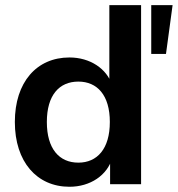

<svg xmlns="http://www.w3.org/2000/svg" viewBox="-20 -711 686 741"><path d="M248 9.8C328.4 9.8 394.1 -34.3 413.7 -102H404.9V0H524.5V-691.2H402V-382.4H412.7C392.2 -446.1 327.5 -489.2 248 -489.2C121.6 -489.2 37.3 -394.1 37.3 -240.2C37.3 -86.3 122.5 9.8 248 9.8ZM282.4 -83.3C208.8 -83.3 160.8 -136.3 160.8 -240.2C160.8 -344.1 208.8 -396.1 282.4 -396.1C354.9 -396.1 403.9 -344.1 403.9 -240.2C403.9 -136.3 354.9 -83.3 282.4 -83.3ZM563.7 -502.9H620.6L646.1 -691.2H563.7Z"/></svg>

Font: LL Pando Sans
Style: Bold
Weight: 700
Designer: Joshua Smith
Foundry: Joshua Smith
Version: Version 1.000;Glyphs 3.2.1 (3258)